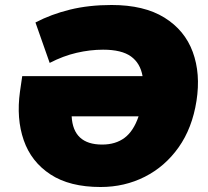

<svg xmlns="http://www.w3.org/2000/svg" viewBox="-20 -737 835 769"><path d="M45 0ZM383 12Q259 12 182 -38.5Q105 -89 75 -175.5Q45 -262 60 -370L69 -432H551Q542 -484 504.5 -511Q467 -538 393 -538Q341 -538 287 -525.5Q233 -513 179 -485L122 -647Q185 -680 260.5 -698.5Q336 -717 427 -717Q557 -717 638.5 -666.5Q720 -616 752 -529Q784 -442 767 -333Q750 -224 695.5 -147Q641 -70 560 -29Q479 12 383 12ZM389 -158Q443 -158 479 -185Q515 -212 535 -271H267Q273 -158 389 -158Z"/></svg>

Font: Winston Black
Style: Italic
Weight: 900
Italic angle: -9°
Designer: Original fonts by Vernon Adams / Changes by Cristiano Sobral
Foundry: VOriginal fonts by Vernon Adams / Changes by Cristiano Sobral
Version: Version 2.503;July 17, 2020;FontCreator 13.0.0.2655 64-bit